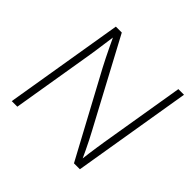

<svg xmlns="http://www.w3.org/2000/svg" viewBox="-175 -917 1106 1106"><g transform="rotate(45 378.0 -364.0)"><path d="M55.7 0 176.3 -727.5H224.6L504.9 -203.6Q516.6 -182.1 529.8 -156Q543 -129.9 556.6 -101.3Q570.3 -72.8 584 -42.5L576.2 -41.5Q579.6 -71.3 583.5 -100.6Q587.4 -129.9 591.6 -157.5Q595.7 -185.1 599.6 -209.5L685.5 -727.5H731.4L610.8 0H562.5L290 -505.9Q276.9 -531.2 263.2 -558.1Q249.5 -585 234.9 -616Q220.2 -647 202.6 -684.1L210.9 -685.5Q205.6 -648.9 201.2 -616.9Q196.8 -585 192.9 -557.4Q189 -529.8 185.1 -506.3L101.1 0Z"/></g></svg>

Font: Inter 17pt ExtraLight
Style: Italic
Weight: 250
Italic angle: -9.3988°
Version: Version 4.001;git-66647c0bb